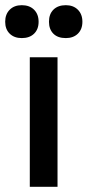

<svg xmlns="http://www.w3.org/2000/svg" viewBox="-32 -721 338 741"><path d="M-12 -637Q-12 -666 5.5 -683.5Q23 -701 52 -701Q82 -701 99.5 -683.5Q117 -666 117 -637Q117 -608 99.5 -591Q82 -574 52 -574Q23 -574 5.5 -591Q-12 -608 -12 -637ZM157 -637Q157 -667 174.5 -684Q192 -701 222 -701Q251 -701 268.5 -683.5Q286 -666 286 -637Q286 -608 268.5 -591Q251 -574 222 -574Q191 -574 174 -591Q157 -608 157 -637ZM190 0H83V-500H190Z"/></svg>

Font: Work Sans Medium
Style: Regular
Weight: 500
Designer: Wei Huang
Foundry: Wei Huang
Version: Version 1.500